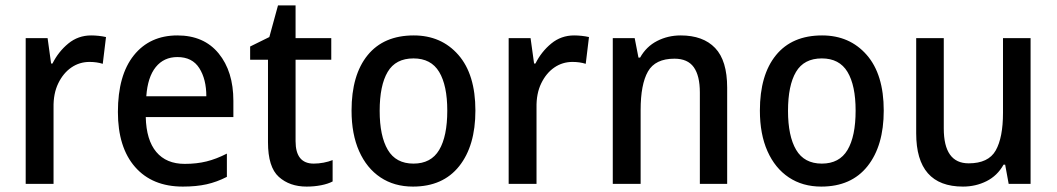

<svg xmlns="http://www.w3.org/2000/svg" viewBox="-20 -680 3907 710"><path d="M317 -549Q330 -549 344.5 -547.5Q359 -546 372 -543L360 -444Q338 -451 311 -451Q274 -451 244 -430.5Q214 -410 195.5 -372Q177 -334 178 -282V0H75V-539H156L169 -445H174Q196 -489 232.5 -519Q269 -549 317 -549Z M636 -549Q734 -549 788.5 -482.5Q843 -416 843 -307V-247H519Q521 -162 558 -118Q595 -74 663 -74Q707 -74 743.5 -83Q780 -92 819 -112V-26Q782 -7 744 1.5Q706 10 656 10Q543 10 479.5 -62.5Q416 -135 416 -266Q416 -402 475 -475.5Q534 -549 636 -549ZM636 -469Q586 -469 556 -432Q526 -395 521 -324H743Q743 -387 717 -428Q691 -469 636 -469Z M1140 -75Q1158 -75 1176.5 -78.5Q1195 -82 1210 -88V-9Q1193 0 1167.5 5Q1142 10 1114 10Q1051 10 1011 -26Q971 -62 971 -154V-459H905V-508L976 -543L1008 -660H1073V-539H1205V-459H1073V-158Q1073 -75 1140 -75Z M1738 -271Q1738 -141 1678 -65.5Q1618 10 1507 10Q1438 10 1387 -24Q1336 -58 1308 -121Q1280 -184 1280 -271Q1280 -403 1339.5 -476Q1399 -549 1510 -549Q1612 -549 1675 -477Q1738 -405 1738 -271ZM1384 -270Q1384 -177 1414 -126Q1444 -75 1509 -75Q1574 -75 1604 -125.5Q1634 -176 1634 -271Q1634 -364 1604 -414Q1574 -464 1509 -464Q1443 -464 1413.5 -414Q1384 -364 1384 -270Z M2103 -549Q2116 -549 2130.5 -547.5Q2145 -546 2158 -543L2146 -444Q2124 -451 2097 -451Q2060 -451 2030 -430.5Q2000 -410 1981.5 -372Q1963 -334 1964 -282V0H1861V-539H1942L1955 -445H1960Q1982 -489 2018.5 -519Q2055 -549 2103 -549Z M2497 -549Q2580 -549 2624.5 -502.5Q2669 -456 2669 -356V0H2568V-338Q2568 -400 2545.5 -431.5Q2523 -463 2474 -463Q2403 -463 2376 -415.5Q2349 -368 2349 -273V0H2246V-539H2327L2341 -467H2347Q2370 -508 2410 -528.5Q2450 -549 2497 -549Z M3248 -271Q3248 -141 3188 -65.5Q3128 10 3017 10Q2948 10 2897 -24Q2846 -58 2818 -121Q2790 -184 2790 -271Q2790 -403 2849.5 -476Q2909 -549 3020 -549Q3122 -549 3185 -477Q3248 -405 3248 -271ZM2894 -270Q2894 -177 2924 -126Q2954 -75 3019 -75Q3084 -75 3114 -125.5Q3144 -176 3144 -271Q3144 -364 3114 -414Q3084 -464 3019 -464Q2953 -464 2923.5 -414Q2894 -364 2894 -270Z M3791 -539V0H3710L3697 -71H3691Q3668 -30 3628 -10Q3588 10 3541 10Q3368 10 3368 -187V-539H3470V-205Q3470 -76 3562 -76Q3635 -76 3662 -123.5Q3689 -171 3689 -263V-539Z"/></svg>

Font: Noto Sans Thai SemCond Med
Style: Regular
Weight: 500
Width: 4
Designer: Monotype Design Team
Foundry: Monotype Imaging Inc.
Version: Version 2.002; ttfautohint (v1.8.4.7-5d5b)